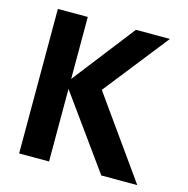

<svg xmlns="http://www.w3.org/2000/svg" viewBox="-106 -824 906 926"><g transform="rotate(15 347.0 -361.0)"><path d="M660.2 0H480.5L219.7 -362.3V0H70.3V-721.7H219.7V-412.1L460 -721.7H629.9L376 -399.4Z"/></g></svg>

Font: FreeUniversal
Style: Bold
Weight: 700
Version: Version 1.001